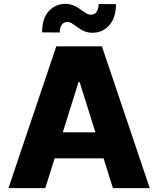

<svg xmlns="http://www.w3.org/2000/svg" viewBox="-20 -965 812 985"><path d="M268.8 -727.3H502.8L748.2 0H559.3L511.4 -152.7H260.3L212.4 0H23.4ZM196 -799Q196 -871.4 230.5 -908Q264.9 -944.6 314.3 -945.3Q329.2 -945.3 341.6 -942.1Q354 -938.9 364.5 -933.9Q375 -929 383.9 -922.9Q392.8 -916.9 400.9 -910.9Q412.6 -902.3 423.5 -896Q434.3 -889.6 446 -889.6Q466.3 -889.9 476 -904.8Q485.8 -919.7 486.2 -944.6L575.3 -943.5Q574.2 -872.2 540.1 -834.9Q505.3 -796.9 454.5 -796.9Q441.4 -796.9 430.4 -799.4Q419.4 -801.8 409.4 -806.3Q399.5 -810.7 390.1 -816.9Q380.7 -823.2 370.4 -830.6Q359 -838.8 348.5 -845.5Q338.1 -852.3 325.3 -852.3Q307.9 -852.3 297.2 -838.2Q286.6 -824.2 286.6 -798.3ZM469.5 -286.2 388.5 -544H382.8L302.2 -286.2Z"/></svg>

Font: Inter P Extra Bold
Style: Regular
Weight: 800
Designer: Rasmus Andersson
Foundry: rsms
Version: Version 3.018;git-588b23468